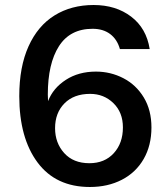

<svg xmlns="http://www.w3.org/2000/svg" viewBox="-20 -735 664 767"><path d="M57 -351Q57 -468 94 -550Q131 -632 198 -673.5Q265 -715 354 -715Q443 -715 504 -668.5Q565 -622 578 -539H459Q448 -578 420 -599Q392 -620 350 -620Q260 -620 215.5 -550.5Q171 -481 171 -357L172 -331Q192 -383 243 -416Q294 -449 363 -449Q422 -449 473 -422.5Q524 -396 554.5 -345.5Q585 -295 585 -226Q585 -154 554 -100Q523 -46 467 -17Q411 12 339 12Q203 12 130 -86Q57 -184 57 -351ZM471 -226Q471 -286 433 -323Q395 -360 340 -360Q275 -360 237.5 -322Q200 -284 200 -223Q200 -164 236.5 -123.5Q273 -83 337 -83Q398 -83 434.5 -123Q471 -163 471 -226Z"/></svg>

Font: CBA Beacon Sans Bold
Style: Regular
Weight: 700
Designer: Wei Huang
Foundry: Wei Huang
Version: Version 1.002